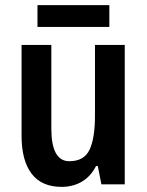

<svg xmlns="http://www.w3.org/2000/svg" viewBox="-20 -718 572 748"><path d="M466 -543V0H375L361 -71H354Q333 -30 298.5 -10Q264 10 220 10Q142 10 103 -41.5Q64 -93 64 -189V-543H180V-217Q180 -90 250 -90Q308 -90 329 -135Q350 -180 350 -267V-543ZM406 -698V-613H126V-698Z"/></svg>

Font: Noto Sans Ethiopic Condensed SemiBold
Style: Regular
Weight: 600
Width: 3
Designer: Monotype Design Team
Foundry: Monotype Imaging Inc.
Version: Version 2.102; ttfautohint (v1.8.4.7-5d5b)